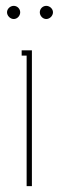

<svg xmlns="http://www.w3.org/2000/svg" viewBox="-20 -636 201 656"><path d="M71 -446V0H89V-464H54V-446ZM116 -594C116 -582 126 -571 138 -571C150 -571 161 -582 161 -594C161 -606 150 -616 138 -616C126 -616 116 -606 116 -594ZM4 -594C4 -582 15 -571 27 -571C39 -571 49 -582 49 -594C49 -606 39 -616 27 -616C15 -616 4 -606 4 -594Z"/></svg>

Font: Rawengulk
Style: Light
Weight: 300
Version: Version 0.9